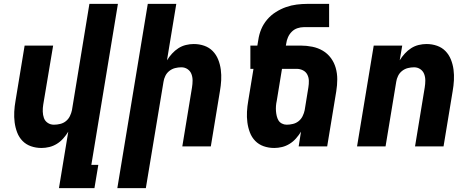

<svg xmlns="http://www.w3.org/2000/svg" viewBox="-20 -755 2440 990"><path d="M284 215 332 -76Q321 -58 306.5 -41.5Q292 -25 273.5 -13.5Q255 -2 234.5 3Q214 8 194 8Q165 8 139.5 -1Q114 -10 96 -28.5Q78 -47 68.5 -72Q59 -97 55.5 -124Q52 -151 53.5 -179Q55 -207 60 -235L107 -520H254L203 -216Q200 -198 200.5 -180Q201 -162 206.5 -146.5Q212 -131 226 -121.5Q240 -112 258 -112Q274 -112 290.5 -116Q307 -120 320 -130.5Q333 -141 340.5 -156.5Q348 -172 351 -187L441 -735H588L451 95H487L467 215Z M585 215 742 -735H889L841 -444Q852 -462 867 -478.5Q882 -495 900 -506.5Q918 -518 938.5 -523Q959 -528 979 -528Q1008 -528 1033.5 -519Q1059 -510 1077 -491.5Q1095 -473 1105 -448Q1115 -423 1118.5 -396Q1122 -369 1120.5 -341Q1119 -313 1114 -285L1067 0H920L970 -304Q973 -322 973 -340Q973 -358 967 -373.5Q961 -389 947 -398.5Q933 -408 915 -408Q899 -408 883 -404Q867 -400 853.5 -389.5Q840 -379 832.5 -363.5Q825 -348 823 -333L732 215Z M1394 8Q1365 8 1339.5 -1Q1314 -10 1296 -28.5Q1278 -47 1268.5 -72Q1259 -97 1255.5 -124Q1252 -151 1253.5 -179Q1255 -207 1260 -235L1287 -400H1271V-520H1307L1312 -550Q1316 -578 1327 -604.5Q1338 -631 1357.5 -654Q1377 -677 1402.5 -693Q1428 -709 1455 -718.5Q1482 -728 1510 -731.5Q1538 -735 1565 -735H1677V-615H1546Q1530 -615 1513.5 -609.5Q1497 -604 1484.5 -591.5Q1472 -579 1465 -563Q1458 -547 1456 -531L1454 -520H1530Q1561 -520 1590.5 -514Q1620 -508 1644.5 -493.5Q1669 -479 1686 -456Q1703 -433 1711 -405Q1719 -377 1719 -346.5Q1719 -316 1714 -285L1667 0H1520L1532 -76Q1521 -58 1506.5 -41.5Q1492 -25 1473.5 -13.5Q1455 -2 1434.5 3Q1414 8 1394 8ZM1458 -112Q1474 -112 1490.5 -116Q1507 -120 1520 -130.5Q1533 -141 1540.5 -156.5Q1548 -172 1551 -187L1570 -304Q1573 -322 1572.5 -339Q1572 -356 1564.5 -370.5Q1557 -385 1542 -392.5Q1527 -400 1510 -400H1434L1407 -235Q1404 -222 1403 -208.5Q1402 -195 1403 -182Q1404 -169 1407 -156.5Q1410 -144 1416 -134Q1422 -124 1433.5 -118Q1445 -112 1458 -112Z M1821 0 1907 -520H2054L2041 -444Q2052 -462 2067 -478.5Q2082 -495 2100 -506.5Q2118 -518 2138.5 -523Q2159 -528 2179 -528Q2208 -528 2233.5 -519Q2259 -510 2277 -491.5Q2295 -473 2305 -448Q2315 -423 2318.5 -396Q2322 -369 2320.5 -341Q2319 -313 2314 -285L2267 0H2120L2170 -304Q2173 -322 2173 -340Q2173 -358 2167 -373.5Q2161 -389 2147 -398.5Q2133 -408 2115 -408Q2099 -408 2083 -404Q2067 -400 2053.5 -389.5Q2040 -379 2032.5 -363.5Q2025 -348 2023 -333L1968 0Z"/></svg>

Font: Iosevka Heavy Extended Oblique
Style: Regular
Weight: 900
Width: 7
Italic angle: -9°
Monospace: yes
Designer: Belleve Invis
Foundry: Belleve Invis
Version: Version 32.5.0; ttfautohint (v1.8.4)